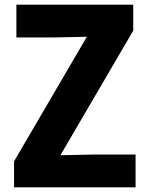

<svg xmlns="http://www.w3.org/2000/svg" viewBox="-20 -800 639 820"><path d="M559 0H40V-111L351 -643L208 -640H50V-780H549V-669L238 -137L381 -140H559Z"/></svg>

Font: Tanohe Sans
Style: Bold
Weight: 700
Designer: Village Type and Design LLC & Cristiano Sobral
Foundry: Cooper Hewitt Smithsonian Design Museum
Version: Version 1.00;September 29, 2021;FontCreator 13.0.0.2655 64-b